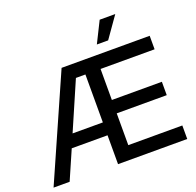

<svg xmlns="http://www.w3.org/2000/svg" viewBox="-157 -1106 1297 1272"><g transform="rotate(-20 491.5 -470.5)"><path d="M7.8 0 329.1 -727.5H950.2V-632.3H569.3V-413.6H921.9V-319.3H569.3V-95.2H950.2V0H462.4V-203.6H210L121.1 0ZM249 -294.4H462.4V-632.3H395.5ZM601.6 -793 675.3 -940.9H785.2L681.2 -793Z"/></g></svg>

Font: Inter Display Medium
Style: Regular
Weight: 500
Designer: Rasmus Andersson
Foundry: rsms
Version: Version 4.001;git-9221beed3